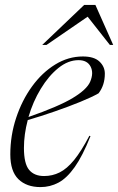

<svg xmlns="http://www.w3.org/2000/svg" viewBox="-20 -752 481 782"><path d="M348.5 -197.5Q316.5 -117 284.5 -71.8Q252.5 -26.5 218.2 -8.2Q184 10 145 10Q88 10 55 -22.2Q22 -54.5 22 -123Q22 -200.5 45.8 -272Q69.5 -343.5 110.5 -400Q151.5 -456.5 204.8 -489.2Q258 -522 317.5 -522Q363.5 -522 385.2 -501.2Q407 -480.5 407 -452Q407 -405 381.5 -372Q355.5 -357 307.2 -337.2Q259 -317.5 202 -297.8Q145 -278 93 -263Q77.5 -204.5 77.5 -149.5Q77.5 -85.5 98.5 -60.2Q119.5 -35 159.5 -35Q193.5 -35 223 -49.8Q252.5 -64.5 281.8 -100.2Q311 -136 344 -199ZM300 -507Q257.5 -507 217.8 -475Q178 -443 146 -390.2Q114 -337.5 96 -275.5Q219.5 -318.5 276.2 -352.8Q333 -387 347 -418.5Q362.5 -454.5 349 -480.8Q335.5 -507 300 -507ZM152 -569 323 -732H368.5L441 -569H427.5L337 -684L169.5 -569Z"/></svg>

Font: Newsreader 72pt Light
Style: Italic
Weight: 300
Italic angle: -17°
Designer: Hugues Gentile
Foundry: Production Type
Version: Version 1.003; ttfautohint (v1.8.3)